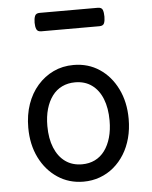

<svg xmlns="http://www.w3.org/2000/svg" viewBox="-55 -817 699 882"><g transform="rotate(-5 294.5 -376.0)"><path d="M295 19Q228 19 175.5 -16Q123 -51 93 -111.5Q63 -172 63 -250Q63 -309 80 -358Q97 -407 128.5 -443Q160 -479 202 -499Q244 -519 295 -519Q362 -519 414 -484.5Q466 -450 496 -389Q526 -328 526 -250Q526 -203 515 -162Q504 -121 483.5 -88Q463 -55 434.5 -31Q406 -7 370.5 6Q335 19 295 19ZM295 -61Q328 -61 354.5 -74Q381 -87 399.5 -112Q418 -137 428 -172Q438 -207 438 -250Q438 -308 421 -350.5Q404 -393 372 -416Q340 -439 295 -439Q262 -439 235 -426Q208 -413 189.5 -388Q171 -363 161 -328.5Q151 -294 151 -250Q151 -192 168.5 -149.5Q186 -107 218 -84Q250 -61 295 -61ZM161 -686Q144 -686 139 -698Q134 -710 134 -728Q134 -747 139 -759Q144 -771 161 -771H429Q447 -771 451.5 -759Q456 -747 456 -728Q456 -710 451.5 -698Q447 -686 429 -686Z"/></g></svg>

Font: Playwrite ES Deco
Style: Regular
Weight: 400
Designer: Veronika Burian, José Scaglione
Foundry: TypeTogether
Version: Version 1.002